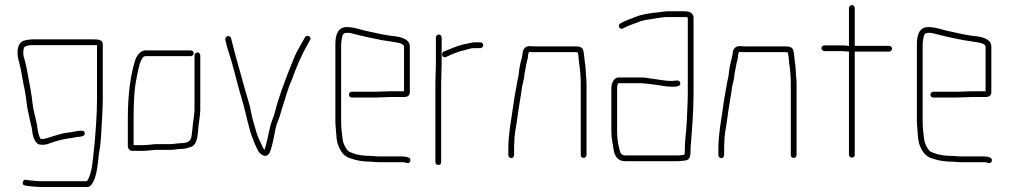

<svg xmlns="http://www.w3.org/2000/svg" viewBox="-20 -626 4027 766"><path d="M348 -469H110C98 -469 82 -466 73 -463C59 -458 50 -439 50 -419C50 -399 52 -393 57 -375C66 -342 70 -304 78 -270C85 -240 86 -201 94 -173L98 -153L103 -131C105 -124 106 -118 107 -114L109 -100C111 -80 121 -49 142 -49C155 -47 167 -50 178 -54C202 -63 226 -70 255 -74L269 -76C274 -77 279 -78 285 -79C299 -81 320 -80 318 -95C316 -106 308 -105 297 -104C291 -103 291 -104 282 -102C276 -101 271 -100 266 -99L251 -97C250 -96 247 -96 244 -96C225 -94 206 -86 190 -82C178 -79 159 -69 143 -72C142 -72 142 -73 141 -74C131 -91 130 -114 126 -136L121 -158C114 -183 110 -207 107 -237L101 -275C94 -308 89 -348 80 -381L74 -402C73 -406 73 -412 73 -419C73 -425 74 -431 76 -436C80 -444 99 -446 110 -446H367V-230C367 -171 362 -107 357 -50C350 1 351 61 327 97H140C131 97 101 94 93 93L83 91C69 90 65 113 80 114L90 116C99 117 130 120 140 120H329C338 120 345 113 352 99C367 69 369 35 374 -6C376 -27 378 -27 380 -48C382 -62 383 -79 384 -98C386 -144 390 -184 390 -230V-449C390 -469 369 -469 348 -469Z M741 -425H561C541 -425 527 -406 520 -388C499 -322 490 -242 490 -154V-43C490 -33 498 -24 508 -24H552C559 -24 568 -25 577 -26L601 -28H658C675 -28 691 -32 707 -32C717 -32 730 -36 739 -39C769 -46 769 -91 772 -125L775 -146C777 -164 778 -166 779 -187V-405C779 -411 774 -417 768 -417C762 -417 756 -411 756 -405V-188C755 -169 754 -166 752 -149L749 -127C747 -110 747 -99 744 -83C742 -63 727 -55 706 -55C690 -55 674 -51 658 -51H600C586 -50 567 -47 552 -47H513V-154C513 -212 515 -271 526 -320C531 -340 538 -402 561 -402H741C747 -402 753 -408 753 -414C753 -420 747 -425 741 -425Z M879 -467C883 -449 886 -437 892 -419C907 -375 921 -314 934 -268L944 -234C956 -194 965 -149 976 -111C979 -94 990 -70 995 -56C1004 -37 1010 -14 1030 -6C1042 0 1053 -10 1056 -17C1063 -34 1066 -49 1071 -70C1076 -92 1079 -121 1088 -141C1098 -164 1101 -182 1110 -208C1121 -242 1130 -277 1144 -307C1163 -360 1184 -409 1210 -454L1217 -466C1225 -479 1205 -490 1197 -478L1190 -465C1182 -451 1178 -445 1171 -431C1155 -405 1146 -375 1133 -345C1113 -293 1091 -236 1077 -179C1071 -156 1061 -139 1056 -113C1050 -85 1043 -53 1036 -29C1030 -33 1027 -40 1024 -48C1015 -67 1003 -92 998 -116C992 -137 986 -154 982 -178C977 -204 973 -216 966 -240L956 -274C953 -286 949 -299 945 -314C930 -367 915 -420 902 -473C898 -488 876 -483 879 -467Z M1459 -4C1434 -4 1407 -7 1388 -15C1381 -17 1370 -21 1366 -27C1357 -39 1349 -53 1347 -70C1344 -92 1341 -116 1341 -142V-449C1341 -454 1342 -460 1343 -468C1346 -484 1346 -495 1364 -495C1369 -495 1374 -495 1379 -494C1400 -488 1428 -482 1449 -477C1477 -472 1501 -465 1530 -462L1547 -459C1561 -457 1592 -454 1592 -439V-262H1540C1527 -262 1492 -260 1478 -260H1383C1377 -260 1372 -254 1372 -248C1372 -242 1377 -237 1383 -237H1478C1492 -237 1527 -239 1540 -239H1594C1605 -239 1615 -245 1615 -257V-440C1615 -471 1578 -479 1550 -482L1533 -484C1528 -485 1522 -486 1516 -487C1495 -490 1475 -496 1453 -500C1424 -505 1396 -518 1364 -518C1327 -518 1318 -486 1318 -449V-142C1318 -131 1319 -120 1320 -110C1322 -86 1322 -66 1329 -47C1339 -21 1353 0 1382 7C1404 15 1431 19 1459 19C1469 19 1479 21 1489 21H1581C1586 21 1591 21 1595 22C1604 25 1614 28 1617 16C1621 0 1596 -2 1581 -2H1489C1479 -2 1469 -4 1459 -4Z M1908 -446C1908 -452 1903 -457 1897 -457H1869C1855 -455 1842 -451 1829 -449C1802 -442 1773 -430 1750 -420C1737 -412 1746 -392 1760 -399C1782 -409 1808 -421 1834 -426C1845 -429 1859 -434 1870 -434H1897C1903 -434 1908 -440 1908 -446ZM1719 -476V-374C1719 -350 1717 -320 1717 -294V21C1717 28 1722 32 1729 32C1736 32 1740 28 1740 21V-294C1740 -319 1742 -351 1742 -374V-476C1742 -483 1738 -488 1731 -488C1724 -488 1719 -483 1719 -476Z M2031 -7V-34C2031 -39 2031 -48 2032 -59C2032 -94 2040 -122 2044 -156C2049 -199 2058 -239 2063 -281C2067 -298 2070 -308 2072 -325C2072 -336 2077 -350 2078 -361C2080 -376 2087 -392 2087 -408C2088 -411 2088 -419 2093 -419C2100 -418 2108 -418 2115 -418H2272C2276 -418 2280 -418 2285 -417C2286 -414 2287 -409 2288 -402C2288 -395 2289 -387 2290 -378C2294 -351 2297 -323 2297 -292V-8C2297 -1 2301 4 2308 4C2315 4 2320 -1 2320 -8V-292C2320 -303 2319 -313 2318 -324C2317 -343 2316 -363 2313 -381C2311 -395 2310 -413 2307 -425C2302 -440 2290 -441 2272 -441H2115C2108 -441 2101 -441 2094 -442C2077 -443 2065 -430 2065 -412C2064 -407 2063 -401 2062 -396C2056 -375 2051 -351 2049 -327C2047 -311 2043 -303 2041 -285C2035 -254 2030 -225 2026 -194C2019 -143 2008 -91 2008 -34V-7C2008 -1 2014 5 2020 5C2026 5 2031 -1 2031 -7Z M2419 -274V-101C2419 -73 2426 -47 2429 -23C2434 -1 2447 17 2473 17H2683C2697 17 2703 15 2716 14C2734 11 2735 -7 2735 -27C2735 -33 2735 -40 2736 -47C2741 -110 2747 -183 2747 -252V-556C2747 -572 2732 -581 2714 -581H2644C2630 -581 2620 -578 2608 -577C2573 -574 2541 -569 2514 -558C2492 -549 2472 -543 2454 -532C2442 -524 2454 -505 2466 -513C2479 -519 2488 -524 2503 -529C2521 -536 2539 -544 2560 -547C2587 -550 2615 -558 2644 -558H2714C2718 -558 2721 -557 2723 -556H2724V-253C2724 -218 2721 -176 2720 -142C2718 -99 2712 -68 2712 -27C2712 -22 2712 -16 2711 -9C2706 -8 2701 -7 2698 -7C2694 -6 2689 -6 2683 -6H2473C2460 -6 2454 -16 2452 -28C2446 -49 2442 -74 2442 -101V-274C2442 -279 2443 -294 2448 -294H2534C2540 -294 2546 -294 2552 -293L2571 -291C2578 -290 2585 -289 2593 -288C2615 -286 2636 -280 2659 -280C2675 -280 2697 -280 2694 -295C2691 -311 2674 -303 2659 -303C2630 -303 2603 -310 2574 -313L2555 -316C2548 -317 2541 -317 2534 -317H2448C2429 -317 2419 -294 2419 -274Z M2869 -7V-34C2869 -39 2869 -48 2870 -59C2870 -94 2878 -122 2882 -156C2887 -199 2896 -239 2901 -281C2905 -298 2908 -308 2910 -325C2910 -336 2915 -350 2916 -361C2918 -376 2925 -392 2925 -408C2926 -411 2926 -419 2931 -419C2938 -418 2946 -418 2953 -418H3110C3114 -418 3118 -418 3123 -417C3124 -414 3125 -409 3126 -402C3126 -395 3127 -387 3128 -378C3132 -351 3135 -323 3135 -292V-8C3135 -1 3139 4 3146 4C3153 4 3158 -1 3158 -8V-292C3158 -303 3157 -313 3156 -324C3155 -343 3154 -363 3151 -381C3149 -395 3148 -413 3145 -425C3140 -440 3128 -441 3110 -441H2953C2946 -441 2939 -441 2932 -442C2915 -443 2903 -430 2903 -412C2902 -407 2901 -401 2900 -396C2894 -375 2889 -351 2887 -327C2885 -311 2881 -303 2879 -285C2873 -254 2868 -225 2864 -194C2857 -143 2846 -91 2846 -34V-7C2846 -1 2852 5 2858 5C2864 5 2869 -1 2869 -7Z M3367 -594V-443H3365C3356 -444 3348 -445 3340 -445H3269C3263 -445 3257 -440 3257 -434C3257 -428 3263 -422 3269 -422H3340C3349 -422 3359 -420 3367 -420V-8C3367 -2 3373 3 3379 3C3385 3 3390 -2 3390 -8V-420H3527C3533 -420 3539 -426 3539 -432C3539 -438 3533 -443 3527 -443H3390V-594C3390 -600 3385 -606 3379 -606C3373 -606 3367 -600 3367 -594Z M3779 -4C3754 -4 3727 -7 3708 -15C3701 -17 3690 -21 3686 -27C3677 -39 3669 -53 3667 -70C3664 -92 3661 -116 3661 -142V-449C3661 -454 3662 -460 3663 -468C3666 -484 3666 -495 3684 -495C3689 -495 3694 -495 3699 -494C3720 -488 3748 -482 3769 -477C3797 -472 3821 -465 3850 -462L3867 -459C3881 -457 3912 -454 3912 -439V-262H3860C3847 -262 3812 -260 3798 -260H3703C3697 -260 3692 -254 3692 -248C3692 -242 3697 -237 3703 -237H3798C3812 -237 3847 -239 3860 -239H3914C3925 -239 3935 -245 3935 -257V-440C3935 -471 3898 -479 3870 -482L3853 -484C3848 -485 3842 -486 3836 -487C3815 -490 3795 -496 3773 -500C3744 -505 3716 -518 3684 -518C3647 -518 3638 -486 3638 -449V-142C3638 -131 3639 -120 3640 -110C3642 -86 3642 -66 3649 -47C3659 -21 3673 0 3702 7C3724 15 3751 19 3779 19C3789 19 3799 21 3809 21H3901C3906 21 3911 21 3915 22C3924 25 3934 28 3937 16C3941 0 3916 -2 3901 -2H3809C3799 -2 3789 -4 3779 -4Z"/></svg>

Font: Electronic
Style: ExLt
Weight: 200
Version: Version 1.011